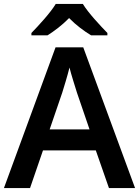

<svg xmlns="http://www.w3.org/2000/svg" viewBox="-20 -958 708 978"><path d="M402 -938H264C237 -893 177 -828 140 -790V-778H222C257 -800 297 -830 332 -866C367 -830 409 -799 444 -778H527V-790C491 -827 429 -893 402 -938ZM535 0H668L404 -717H263L0 0H133L199 -192H468ZM372 -486 436 -299H233L297 -486C304 -508 324 -573 334 -614C342 -580 364 -512 372 -486Z"/></svg>

Font: Noto Sans New Tai Lue Semibold
Style: Regular
Weight: 600
Designer: Monotype Design Team
Foundry: Monotype Imaging Inc.
Version: Version 2.004